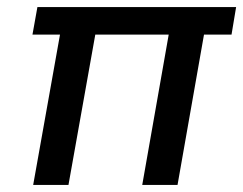

<svg xmlns="http://www.w3.org/2000/svg" viewBox="-20 -524 689 544"><path d="M74 0 150 -426H72L86 -504H649L636 -426H558L483 0H383L458 -426H250L174 0Z"/></svg>

Font: DM Sans Medium
Style: Italic
Weight: 500
Italic angle: -10°
Designer: Colophon Foundry, Jonny Pinhorn
Foundry: Colophon Foundry
Version: Version 4.004;gftools[0.9.30]